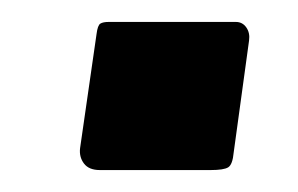

<svg xmlns="http://www.w3.org/2000/svg" viewBox="-20 -461 272 175"><path d="M193 -322Q192 -311 188 -308.5Q184 -306 172 -306H71Q61 -306 56.5 -312Q52 -318 53 -326L68 -430Q69 -438 71.5 -439.5Q74 -441 79 -441H195Q201 -441 204.5 -436Q208 -431 207 -424Z"/></svg>

Font: Libre Franklin Thin SemiBold
Style: Italic
Weight: 600
Italic angle: -8°
Version: Version 3.000